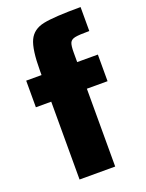

<svg xmlns="http://www.w3.org/2000/svg" viewBox="-141 -811 669 881"><g transform="rotate(-20 193.5 -371.0)"><path d="M91 -380H16V-510H91V-530Q91 -635 111 -677.5Q131 -720 183.5 -731Q236 -742 366 -742V-625Q315 -625 296 -621Q277 -617 271 -604Q265 -591 265 -557V-510H366V-380H265V0H91Z"/></g></svg>

Font: Saira Semi Condensed ExtraBold
Style: Regular
Weight: 800
Width: 4
Designer: Hector Gatti with collaboration of the Omnibus-Type team
Foundry: Omnibus-Type
Version: Version 1.001; ttfautohint (v1.8)